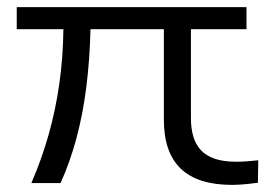

<svg xmlns="http://www.w3.org/2000/svg" viewBox="-20 -514 772 539"><path d="M631 5Q535 5 487.5 -40.5Q440 -86 440 -178V-432H234Q232 -347 222.5 -271Q213 -195 195 -127.5Q177 -60 150 0H68Q97 -67 116.5 -136Q136 -205 146.5 -278.5Q157 -352 158 -432H27V-494H672V-432H516V-182Q516 -154 522.5 -131.5Q529 -109 543.5 -93Q558 -77 582.5 -68.5Q607 -60 643 -60Q657 -60 672 -61Q687 -62 705 -64L704 -1Q682 2 664 3.5Q646 5 631 5Z"/></svg>

Font: Nunito Sans 7pt Expanded Light
Style: Regular
Weight: 300
Width: 7
Designer: Vernon Adams
Foundry: Vernon Adams
Version: Version 3.101;gftools[0.9.27]